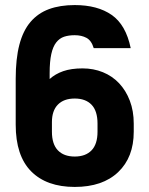

<svg xmlns="http://www.w3.org/2000/svg" viewBox="-20 -729 590 758"><path d="M275 9Q164 9 103 -52.5Q42 -114 42 -237V-418Q42 -497 56.5 -552.5Q71 -608 100.5 -642.5Q130 -677 173.5 -693Q217 -709 275 -709Q365 -709 421 -670Q477 -631 496 -539H350Q341 -569 321.5 -579.5Q302 -590 275 -590Q251 -590 233 -584Q215 -578 202 -561.5Q189 -545 182.5 -515.5Q176 -486 176 -440V-417Q198 -437 229.5 -448Q261 -459 306 -459Q349 -459 386 -444Q423 -429 450 -400.5Q477 -372 492.5 -331.5Q508 -291 508 -241V-209Q508 -108 446.5 -49.5Q385 9 275 9ZM275 -111Q318 -111 341.5 -135.5Q365 -160 365 -209V-241Q365 -291 341.5 -315.5Q318 -340 275 -340Q232 -340 208.5 -316Q185 -292 185 -247V-209Q185 -160 208.5 -135.5Q232 -111 275 -111Z"/></svg>

Font: 
Style: 㨦
Weight: 700
Designer: A.Korolkova, Vitaly Kuzmin
Foundry: ParaType Ltd
Version: Version 2.000